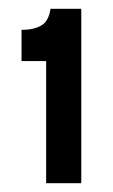

<svg xmlns="http://www.w3.org/2000/svg" viewBox="-20 -687 258 437"><path d="M85 -270V-548H29V-619Q57 -619 74 -629Q91 -639 95 -667H165V-270Z"/></svg>

Font: Bricolage Grotesque 60pt
Style: Regular
Weight: 400
Version: Version 1.001;gftools[0.9.33.dev8+g029e19f]